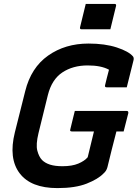

<svg xmlns="http://www.w3.org/2000/svg" viewBox="-20 -943 705 983"><path d="M419 -923H566Q577 -923 574 -912L545 -793H398Q387 -793 390 -804ZM363 -375H629Q638 -375 637 -364L613 -270H576Q563 -220 552 -176.5Q541 -133 530 -87Q527 -76 522 -68.5Q517 -61 509 -54Q482 -26 424 -3Q366 20 274 20Q138 20 80.5 -56Q23 -132 56 -265L109 -476Q139 -597 226.5 -658.5Q314 -720 433 -720Q517 -720 578 -700Q639 -680 661 -654Q667 -646 663 -632Q656 -602 646.5 -566Q637 -530 629 -496H526Q515 -496 518 -507Q522 -526 527 -544Q532 -562 538 -586Q498 -608 429 -608Q353 -608 299 -572Q245 -536 225 -456L177 -261Q163 -203 171 -172Q179 -141 195 -124Q211 -108 236.5 -100Q262 -92 300 -92Q349 -92 381 -105.5Q413 -119 429 -138Q438 -175 445.5 -206Q453 -237 461 -270H348Q336 -270 340 -281Q346 -305 351.5 -328.5Q357 -352 363 -375Z"/></svg>

Font: Recursive Sn Lnr St SmB
Style: Italic
Weight: 600
Italic angle: -15°
Version: Version 1.079;hotconv 1.0.112;makeotfexe 2.5.65598; ttfautoh